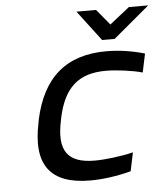

<svg xmlns="http://www.w3.org/2000/svg" viewBox="-51 -726 684 781"><g transform="rotate(-5 291.5 -335.5)"><path d="M99 -256 97 -244C61 -74 123 9 287 9C338 9 396 1 453 -14L469 -90C421 -78 354 -70 312 -70C200 -70 162 -123 189 -247L190 -253C216 -377 276 -430 388 -430C430 -430 494 -422 537 -410L553 -486C502 -501 448 -509 397 -509C233 -509 136 -426 99 -256ZM290 -680 384 -556H435L583 -680H504L423 -616L370 -680Z"/></g></svg>

Font: LT Wave Text Italic
Style: Regular
Weight: 400
Designer: Daniel Lyons
Version: Version 2.5 (Glyphs App)